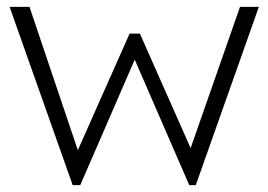

<svg xmlns="http://www.w3.org/2000/svg" viewBox="-20 -540 783 560"><path d="M192 0 8 -520H66L207 -102L358 -442H388L536 -108L680 -520H735L551 0H532L373 -366L214 0Z"/></svg>

Font: Lexend ExtraLight
Style: Regular
Weight: 200
Designer: Bonnie Shaver-Troup, Thomas Jockin
Foundry: Lexend
Version: Version 1.007; ttfautohint (v1.8.3)